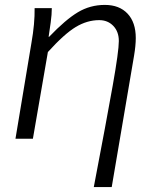

<svg xmlns="http://www.w3.org/2000/svg" viewBox="-20 -565 640 782"><path d="M464 -398Q464 -436 441.5 -459.5Q419 -483 384 -483Q335 -483 288.5 -455Q242 -427 175 -353L114 0H43L108 -390Q122 -469 121 -532H191Q191 -506 186.5 -473.5Q182 -441 178 -415H180Q247 -485 297 -515Q347 -545 407 -545Q466 -545 499.5 -509.5Q533 -474 533 -410Q533 -380 526 -338L435 197H362Q414 -75 439 -216Q464 -357 464 -398Z"/></svg>

Font: Nebula Sans Book
Style: Regular
Weight: 400
Italic angle: -9°
Designer: Paul D. Hunt for Adobe (as Source Sans)
Foundry: Nebula Entertainment & Broadcasting LLC
Version: Version 1.010